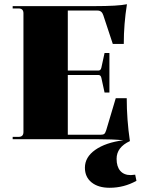

<svg xmlns="http://www.w3.org/2000/svg" viewBox="-20 -659 681 909"><path d="M499 230Q445 230 413.5 204.5Q382 179 382 135Q382 85 431 50.5Q480 16 564 5Q512 0 440 0H40V-11H68Q91 -11 91 -34V-596Q91 -619 68 -619H40V-630H426Q539 -630 581 -639Q566 -545 566 -451H514L469 -587Q462 -609 442 -609H301V-325H446Q457 -325 460 -339L475 -408H498V-221H475L460 -290Q457 -304 446 -304H301V-21H456Q469 -21 474 -25.5Q479 -30 483 -43L528 -194H580Q580 -93 595 9Q532 38 532 93Q532 130 549.5 150Q567 170 599 170Q606 170 620 168L626 197Q567 230 499 230Z"/></svg>

Font: Arapey Black-Display
Style: Regular
Weight: 900
Designer: Eduardo Rodriguez Tunni
Foundry: Eduardo Rodriguez Tunni
Version: Version 4.000